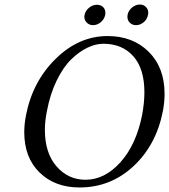

<svg xmlns="http://www.w3.org/2000/svg" viewBox="-20 -817 746 847"><path d="M436 -624Q402 -624 365.5 -606.5Q329 -589 294 -555Q259 -521 230 -461.5Q201 -402 187 -327Q178 -283 178 -244Q178 -142 229.5 -83Q281 -24 357 -24Q442 -24 511.5 -101.5Q581 -179 607 -310Q617 -364 617 -410Q617 -514 568 -569Q519 -624 436 -624ZM699 -329Q670 -178 569 -84Q468 10 331 10Q222 10 154.5 -56Q87 -122 87 -234Q87 -270 95 -310Q124 -458 226 -558Q328 -658 455 -658Q566 -658 636 -588.5Q706 -519 706 -403Q706 -367 699 -329ZM353 -751Q357 -770 373 -783Q389 -796 408 -796Q424 -796 434.5 -786Q445 -776 445 -760Q445 -758 444.5 -755Q444 -752 444 -751Q440 -732 424.5 -719Q409 -706 390 -706Q382 -706 375 -709Q368 -712 363 -717Q358 -722 355 -728.5Q352 -735 352 -743Q352 -744 352.5 -746.5Q353 -749 353 -751ZM543 -752Q545 -764 553.5 -774.5Q562 -785 573.5 -791Q585 -797 597 -797Q613 -797 623.5 -786.5Q634 -776 634 -761Q634 -754 633 -752Q630 -733 614.5 -719.5Q599 -706 580 -706Q564 -706 553 -716.5Q542 -727 542 -744Q542 -749 543 -752Z"/></svg>

Font: Linux Libertine O
Style: Italic
Weight: 400
Italic angle: -12°
Designer: Philipp H. Poll
Foundry: Philipp H. Poll
Version: Version 5.1.6